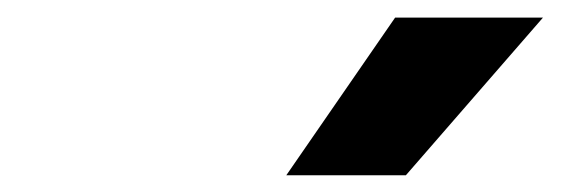

<svg xmlns="http://www.w3.org/2000/svg" viewBox="-20 -842 660 224"><path d="M314 -637.5 441 -821.5H613.5L453.5 -637.5Z"/></svg>

Font: Monaspace Neon ExtraBold
Style: Italic
Weight: 800
Italic angle: -11°
Designer: Riley Cran & the Lettermatic Team
Foundry: Lettermatic
Version: Version 1.200 (Monaspace Neon)